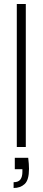

<svg xmlns="http://www.w3.org/2000/svg" viewBox="-20 -735 213 960"><path d="M64 0V-715H109V0ZM48 205V176Q72 176 82 162.5Q92 149 92 124V111H54V54H121Q123 70 124 84Q125 98 125 109Q125 165 103.5 185Q82 205 48 205Z"/></svg>

Font: DM Sans 28pt ExtraLight
Style: Regular
Weight: 250
Version: Version 4.004;gftools[0.9.30]